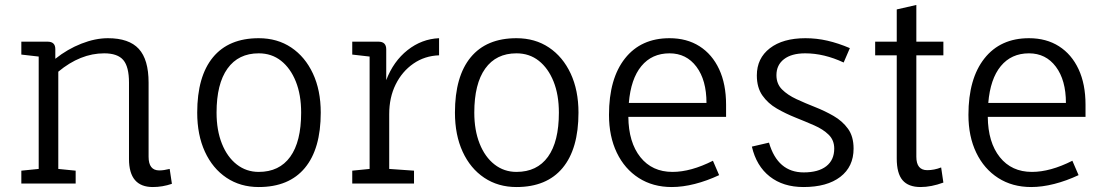

<svg xmlns="http://www.w3.org/2000/svg" viewBox="-20 -740 4453 774"><path d="M596 14Q500 14 500 -99V-407Q500 -471 477 -498Q454 -525 400 -525Q304 -525 215 -451V-59L285 -52V0H66V-52L136 -59V-512L66 -520V-572H172Q203 -572 203 -542V-503Q252 -542 308 -564Q364 -586 415 -586Q500 -586 539.5 -543Q579 -500 579 -407V-108Q579 -53 622 -53Q640 -53 664 -59L673 1Q635 14 596 14Z M1023 14Q949 14 893 -23.5Q837 -61 806 -128.5Q775 -196 775 -286Q775 -432 838.5 -509Q902 -586 1023 -586Q1098 -586 1154 -548.5Q1210 -511 1241.5 -443.5Q1273 -376 1273 -286Q1273 -140 1209 -63Q1145 14 1023 14ZM1023 -47Q1106 -47 1150 -108Q1194 -169 1194 -286Q1194 -358 1172.5 -411.5Q1151 -465 1113 -495Q1075 -525 1023 -525Q941 -525 897 -463.5Q853 -402 853 -286Q853 -215 874.5 -161Q896 -107 934.5 -77Q973 -47 1023 -47Z M1400 0V-52L1470 -59V-512L1400 -520V-572H1506Q1537 -572 1537 -541V-417Q1566 -493 1623 -538Q1680 -583 1750 -586V-517Q1692 -515 1646.5 -483.5Q1601 -452 1575 -399.5Q1549 -347 1549 -280V-59L1649 -52V0Z M2062 14Q1988 14 1932 -23.5Q1876 -61 1845 -128.5Q1814 -196 1814 -286Q1814 -432 1877.5 -509Q1941 -586 2062 -586Q2137 -586 2193 -548.5Q2249 -511 2280.5 -443.5Q2312 -376 2312 -286Q2312 -140 2248 -63Q2184 14 2062 14ZM2062 -47Q2145 -47 2189 -108Q2233 -169 2233 -286Q2233 -358 2211.5 -411.5Q2190 -465 2152 -495Q2114 -525 2062 -525Q1980 -525 1936 -463.5Q1892 -402 1892 -286Q1892 -215 1913.5 -161Q1935 -107 1973.5 -77Q2012 -47 2062 -47Z M2688 14Q2612 14 2555 -22.5Q2498 -59 2466.5 -124.5Q2435 -190 2435 -277Q2435 -423 2499.5 -504.5Q2564 -586 2679 -586Q2749 -586 2800 -553.5Q2851 -521 2879 -461Q2907 -401 2907 -318V-269H2513Q2514 -166 2561.5 -106.5Q2609 -47 2691 -47Q2765 -47 2854 -92L2879 -34Q2830 -11 2781 1.5Q2732 14 2688 14ZM2515 -325H2828Q2828 -417 2787.5 -471Q2747 -525 2679 -525Q2608 -525 2565.5 -473.5Q2523 -422 2515 -325Z M3219 14Q3137 14 3083 -28.5Q3029 -71 3011 -149L3080 -165Q3115 -45 3220 -45Q3279 -45 3311 -70Q3343 -95 3343 -141Q3343 -175 3320.5 -197Q3298 -219 3262.5 -234.5Q3227 -250 3187 -266Q3147 -282 3111.5 -302.5Q3076 -323 3053.5 -355Q3031 -387 3031 -436Q3031 -505 3083.5 -545.5Q3136 -586 3227 -586Q3272 -586 3315.5 -576Q3359 -566 3406 -546L3381 -488Q3302 -525 3226 -525Q3171 -525 3140.5 -501.5Q3110 -478 3110 -437Q3110 -402 3132.5 -379.5Q3155 -357 3190.5 -340.5Q3226 -324 3265.5 -308.5Q3305 -293 3340.5 -272.5Q3376 -252 3398.5 -221Q3421 -190 3421 -141Q3421 -68 3367.5 -27Q3314 14 3219 14Z M3691 14Q3642 14 3618.5 -13.5Q3595 -41 3595 -101V-517H3508V-572H3595V-702L3674 -720V-572H3783V-517H3674V-108Q3674 -54 3718 -54Q3746 -54 3774 -65L3783 -4Q3734 14 3691 14Z M4137 14Q4061 14 4004 -22.5Q3947 -59 3915.5 -124.5Q3884 -190 3884 -277Q3884 -423 3948.5 -504.5Q4013 -586 4128 -586Q4198 -586 4249 -553.5Q4300 -521 4328 -461Q4356 -401 4356 -318V-269H3962Q3963 -166 4010.5 -106.5Q4058 -47 4140 -47Q4214 -47 4303 -92L4328 -34Q4279 -11 4230 1.5Q4181 14 4137 14ZM3964 -325H4277Q4277 -417 4236.5 -471Q4196 -525 4128 -525Q4057 -525 4014.5 -473.5Q3972 -422 3964 -325Z"/></svg>

Font: Fauna One
Style: Regular
Weight: 400
Designer: Eduardo Rodriguez Tunni
Foundry: Eduardo Rodriguez Tunni
Version: Version 2.001; ttfautohint (v1.8.4.7-5d5b);gftools[0.9.23]